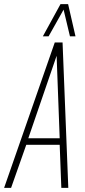

<svg xmlns="http://www.w3.org/2000/svg" viewBox="-46 -916 415 936"><path d="M-26 0 221 -709H259L287 0H253L245 -210H82L8 0ZM92 -242H245L230 -644ZM163 -739 249 -896H286L322 -739H295L264 -869L191 -739Z"/></svg>

Font: Georama Condensed ExtraLight
Style: Italic
Weight: 200
Width: 3
Italic angle: -9°
Designer: Jean-Baptiste Levee
Foundry: Production Type
Version: Version 1.000